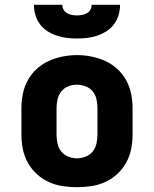

<svg xmlns="http://www.w3.org/2000/svg" viewBox="-20 -770 640 798"><path d="M300 8Q270 8 240 3.5Q210 -1 182.5 -13.5Q155 -26 132.5 -47Q110 -68 95.5 -94Q81 -120 75 -150Q69 -180 69 -210V-320Q69 -350 75 -380Q81 -410 95.5 -436.5Q110 -463 132.5 -483.5Q155 -504 182.5 -516.5Q210 -529 240 -535Q270 -541 300 -541Q330 -541 360 -535Q390 -529 417.5 -516.5Q445 -504 467.5 -483.5Q490 -463 504.5 -436.5Q519 -410 525 -380Q531 -350 531 -320V-210Q531 -180 525 -150Q519 -120 504.5 -94Q490 -68 467.5 -47Q445 -26 417.5 -13.5Q390 -1 360 3.5Q330 8 300 8ZM300 -112Q318 -112 336 -119Q354 -126 365.5 -140.5Q377 -155 381 -173.5Q385 -192 385 -210V-320Q385 -339 381 -357.5Q377 -376 365 -390.5Q353 -405 335 -411.5Q317 -418 299 -418Q280 -418 263 -411Q246 -404 234.5 -389.5Q223 -375 219 -356.5Q215 -338 215 -320V-210Q215 -192 219 -173.5Q223 -155 234.5 -140.5Q246 -126 264 -119Q282 -112 300 -112ZM300 -610Q279 -610 257.5 -612.5Q236 -615 215.5 -622Q195 -629 177 -640.5Q159 -652 146 -669.5Q133 -687 127 -708Q121 -729 121 -750H239Q239 -739 244.5 -729.5Q250 -720 259 -715Q268 -710 278.5 -708Q289 -706 300 -706Q311 -706 321.5 -708Q332 -710 341 -715Q350 -720 355.5 -729.5Q361 -739 361 -750H479Q479 -729 473 -708Q467 -687 454 -669.5Q441 -652 423 -640.5Q405 -629 384.5 -622Q364 -615 342.5 -612.5Q321 -610 300 -610Z"/></svg>

Font: Iosevka Curly Heavy Extended
Style: Regular
Weight: 900
Width: 7
Monospace: yes
Designer: Belleve Invis
Foundry: Belleve Invis
Version: Version 11.1.0; ttfautohint (v1.8.3)